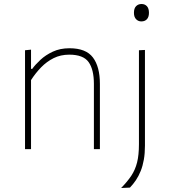

<svg xmlns="http://www.w3.org/2000/svg" viewBox="-20 -745 846 959"><path d="M105 0Q105 -56.5 105 -108.5Q105 -160.5 105 -221V-271Q105 -324.5 105 -381.5Q105 -438.5 105 -494L135 -497V-401H141Q156 -422 181.8 -446Q207.5 -470 243.8 -487Q280 -504 327 -504Q409.5 -504 444.2 -457.8Q479 -411.5 479 -326Q479 -294 479 -271.8Q479 -249.5 479 -221Q479 -163.5 479 -110Q479 -56.5 479 0H449Q449 -56.5 449 -110Q449 -163.5 449 -221V-326Q449 -398 422.5 -435Q396 -472 326 -472Q283 -472 248.2 -454.8Q213.5 -437.5 185.5 -408.8Q157.5 -380 135 -345V-221Q135 -160.5 135 -108.5Q135 -56.5 135 0ZM585 194Q616 162.5 635.8 132.8Q655.5 103 664.8 66Q674 29 674 -25V-221V-271Q674 -311.5 674 -348.2Q674 -385 674 -420.8Q674 -456.5 674 -494L704 -495.5Q704 -458 704 -422Q704 -386 704 -349Q704 -312 704 -271Q704 -207 704 -161.5Q704 -116 704 -81.8Q704 -47.5 704 -17Q704 21 698.5 52.2Q693 83.5 682.8 109Q672.5 134.5 658.8 155Q645 175.5 629 192ZM686 -638Q670.5 -638 659.8 -649Q649 -660 649 -681Q649 -703.5 659.8 -714.2Q670.5 -725 687 -725Q703.5 -725 713.8 -714Q724 -703 724 -681Q724 -660 713.8 -649Q703.5 -638 686 -638Z"/></svg>

Font: Commissioner Thin Thin
Style: Regular
Weight: 250
Version: Version 1.000